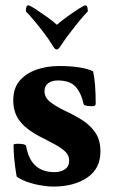

<svg xmlns="http://www.w3.org/2000/svg" viewBox="-20 -684 423 714"><path d="M178.7 9.8Q156.2 9.8 128.9 4.9Q101.6 0 78.1 -8.8Q54.7 -17.6 42 -27.3Q30.3 -94.7 30.3 -146.5Q35.2 -149.4 44.9 -149.4Q76.2 -149.4 77.1 -140.6Q93.8 -43.9 182.6 -43.9Q206.1 -43.9 221.7 -54.7Q237.3 -65.4 237.3 -86.9Q237.3 -107.4 220.7 -122.1Q204.1 -136.7 181.6 -148.4Q159.2 -160.2 140.6 -169.9Q84 -197.3 56.6 -230Q29.3 -262.7 29.3 -310.5Q29.3 -355.5 52.7 -383.3Q76.2 -411.1 115.2 -424.8Q154.3 -438.5 199.2 -438.5Q284.2 -438.5 326.2 -418.9Q335.9 -376 335.9 -297.9Q335.9 -289.1 323.2 -289.1Q293 -289.1 291 -296.9Q282.2 -337.9 261.2 -361.3Q240.2 -384.8 194.3 -384.8Q172.9 -384.8 159.2 -374.5Q145.5 -364.3 145.5 -344.7Q145.5 -322.3 165 -306.2Q184.6 -290 222.7 -271.5Q254.9 -256.8 285.2 -237.8Q315.4 -218.8 334.5 -190.9Q353.5 -163.1 353.5 -121.1Q353.5 -56.6 304.2 -23.4Q254.9 9.8 178.7 9.8ZM191.4 -500Q184.6 -500 178.7 -509.8Q161.1 -539.1 140.6 -565.4Q99.6 -618.2 76.2 -641.6Q76.2 -664.1 85 -664.1Q90.8 -664.1 110.4 -651.4Q129.9 -638.7 153.3 -622.1Q176.8 -605.5 191.4 -591.8Q207 -605.5 230 -622.1Q252.9 -638.7 272.9 -651.4Q293 -664.1 297.9 -664.1Q306.6 -664.1 306.6 -641.6Q293.9 -628.9 277.3 -608.9Q260.7 -588.9 239.3 -560.5Q234.4 -553.7 228.5 -546.4Q222.7 -539.1 217.8 -531.2L203.1 -509.8Q196.3 -500 191.4 -500Z"/></svg>

Font: Crimson Text
Style: Bold
Weight: 700
Designer: Sebastian Kosch
Foundry: Sebastian Kosch
Version: Version 1.100